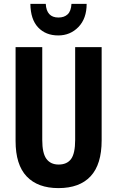

<svg xmlns="http://www.w3.org/2000/svg" viewBox="-20 -956 602 986"><path d="M502 -235Q502 -112 445.5 -51Q389 10 280 10Q174 10 117 -50Q60 -110 60 -232V-714H197V-237Q197 -169 218.5 -140Q240 -111 281 -111Q324 -111 345 -139.5Q366 -168 366 -238V-714H502ZM425 -936Q425 -861 383 -817.5Q341 -774 279 -774Q215 -774 176 -815Q137 -856 136 -936H215Q219 -866 280 -866Q310 -866 327.5 -882.5Q345 -899 347 -936Z"/></svg>

Font: Noto Sans ExtraCondensed
Style: Bold
Weight: 700
Width: 2
Designer: Monotype Design Team
Foundry: Monotype Imaging Inc.
Version: Version 2.013; ttfautohint (v1.8.4.7-5d5b)